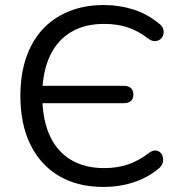

<svg xmlns="http://www.w3.org/2000/svg" viewBox="-20 -734 713 763"><path d="M392 9Q288 9 214 -35Q140 -79 100.5 -160Q61 -241 61 -353Q61 -437 83.5 -503.5Q106 -570 148.5 -616.5Q191 -663 253 -688.5Q315 -714 392 -714Q454 -714 509.5 -696.5Q565 -679 611 -641Q625 -631 628.5 -619Q632 -607 629 -596Q626 -585 617 -578Q608 -571 596 -570.5Q584 -570 570 -580Q530 -611 488 -625Q446 -639 394 -639Q317 -639 263 -607Q209 -575 180 -515Q151 -455 148 -371L121 -393H472Q490 -393 500 -384Q510 -375 510 -358Q510 -341 500 -332.5Q490 -324 472 -324H119L148 -343Q150 -254 179 -192.5Q208 -131 262.5 -98.5Q317 -66 394 -66Q446 -66 488.5 -80.5Q531 -95 572 -126Q586 -137 598 -136Q610 -135 617.5 -127.5Q625 -120 627.5 -108Q630 -96 625.5 -84Q621 -72 609 -63Q565 -27 509.5 -9Q454 9 392 9Z"/></svg>

Font: Nunito
Style: Regular
Weight: 400
Designer: Vernon Adams
Foundry: Vernon Adams
Version: Version 3.602